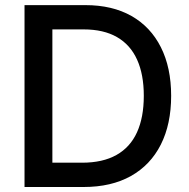

<svg xmlns="http://www.w3.org/2000/svg" viewBox="-20 -748 757 768"><path d="M314.5 0H134.8V-97.2H308.1Q391.1 -97.2 446 -128.2Q501 -159.2 528.1 -219Q555.2 -278.8 555.2 -364.7Q555.2 -450.2 528.3 -509.5Q501.5 -568.8 448 -599.6Q394.5 -630.4 314.5 -630.4H130.9V-727.5H321.8Q429.2 -727.5 505.9 -684.1Q582.5 -640.6 623.5 -559.1Q664.6 -477.5 664.6 -364.7Q664.6 -251.5 623.3 -169.7Q582 -87.9 503.7 -43.9Q425.3 0 314.5 0ZM189.5 -727.5V0H78.1V-727.5Z"/></svg>

Font: Inter 17pt Medium
Style: Regular
Weight: 500
Version: Version 4.001;git-66647c0bb